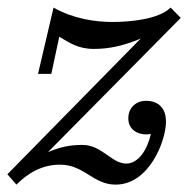

<svg xmlns="http://www.w3.org/2000/svg" viewBox="-30 -490 524 520"><path d="M73 -290H109L130.5 -390.5C156.5 -375.5 180 -357.5 224 -357.5C266 -357.5 304.5 -366 351 -385.5L-10 -18L14.5 10C46.5 -22 84.5 -44 132.5 -44C198.5 -44 222 10 283 10C375 10 419.5 -110 419.5 -160C419.5 -201 395.5 -217 365 -217C340 -217 317.5 -199.5 317.5 -169.5C317.5 -139 342.5 -126 365.5 -126C369.5 -126 374 -126.5 378.5 -127.5C370 -86.5 345.5 -47 312 -47C272 -47 246.5 -97.5 193 -97.5C160 -97.5 133 -92 100 -78L459.5 -441.5L432 -469.5C400 -437.5 322.5 -430.5 274.5 -430.5C228.5 -430.5 168.5 -439 115 -469.5Z"/></svg>

Font: Bodoni* 06pt
Style: Italic
Weight: 400
Italic angle: -13°
Version: Version 2.3